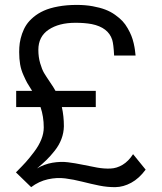

<svg xmlns="http://www.w3.org/2000/svg" viewBox="-20 -750 658 782"><path d="M44.9 -47.9Q69.3 -72.3 85 -89.6Q100.6 -106.9 119.6 -132.3Q138.7 -157.7 148.4 -182.4Q158.2 -207 158.2 -231Q158.2 -275.4 145 -314H45.9V-379.9H110.8Q96.2 -402.8 90.8 -412.4Q85.4 -421.9 75.7 -443.6Q65.9 -465.3 62 -487.8Q58.1 -510.3 58.1 -538.1Q58.1 -557.6 60.5 -575Q63 -592.3 69.8 -612.3Q76.7 -632.3 87.4 -648.7Q98.1 -665 116.5 -680.4Q134.8 -695.8 158.7 -706.5Q182.6 -717.3 217 -723.6Q251.5 -730 293 -730Q327.6 -730 357.4 -724.6Q387.2 -719.2 408.9 -710.9Q430.7 -702.6 448.7 -689.7Q466.8 -676.8 478.8 -664.1Q490.7 -651.4 500.2 -634.5Q509.8 -617.7 515.1 -604.2Q520.5 -590.8 524.4 -574Q528.3 -557.1 529.5 -547.1Q530.8 -537.1 532.2 -523.9H444.8Q442.4 -570.8 437 -587.9Q420.9 -638.2 353.5 -651.9Q324.7 -657.2 287.1 -657.2Q220.2 -657.2 178.2 -629.2Q136.2 -601.1 136.2 -546.9Q136.2 -517.6 143.6 -492.4Q150.9 -467.3 159.4 -452.9Q168 -438.5 183.3 -416Q198.7 -393.6 206.1 -379.9H370.1V-314H231.9Q240.2 -276.9 240.2 -235.8Q239.7 -209 230.2 -183.8Q220.7 -158.7 202.9 -136.2Q185.1 -113.8 169.2 -98.4Q153.3 -83 130.9 -64Q160.2 -81.5 193.6 -87.2Q227.1 -92.8 256.8 -89.1Q286.6 -85.4 317.4 -78.9Q348.1 -72.3 376 -67.4Q403.8 -62.5 429.7 -63.5Q455.6 -64.5 479.5 -78.9Q503.4 -93.3 522 -122.1L573.2 -59.1Q546.4 -22.9 514.4 -5.6Q482.4 11.7 450.4 12.2Q418.5 12.7 384.5 5.9Q350.6 -1 315.2 -10Q279.8 -19 245.8 -23.4Q211.9 -27.8 175.3 -19.8Q138.7 -11.7 106.9 12.2Z"/></svg>

Font: Standard
Style: Regular
Weight: 400
Designer: Bryce Wilner
Version: Version 2.000;PS 2.0;hotconv 16.6.51;makeotf.lib2.5.65220 DE